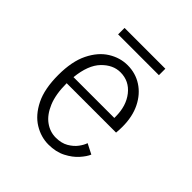

<svg xmlns="http://www.w3.org/2000/svg" viewBox="-173 -754 895 895"><g transform="rotate(45 275.0 -306.0)"><path d="M277.5 11Q228 11 183 -16.5Q138 -44 109.2 -101.8Q80.5 -159.5 80.5 -251Q80.5 -340.5 109 -398.2Q137.5 -456 182.5 -484Q227.5 -512 277.5 -512Q329.5 -512 371.5 -485Q413.5 -458 438.2 -408.5Q463 -359 463 -291.5Q463 -270 461 -251.5H135.5V-251Q135.5 -178.5 155.5 -130.8Q175.5 -83 208 -59.5Q240.5 -36 278.5 -36Q316 -36 341.5 -51Q367 -66 382 -86.2Q397 -106.5 402 -123L452 -97.5Q444 -77.5 421.5 -52Q399 -26.5 362.8 -7.8Q326.5 11 277.5 11ZM277 -465Q228 -465 187.5 -423.2Q147 -381.5 138 -294H407V-303Q407 -373.5 370.8 -419.2Q334.5 -465 277 -465ZM144 -582V-624.5H413V-582Z"/></g></svg>

Font: Trispace SemiCondensed ExtraLight
Style: Regular
Weight: 200
Width: 4
Designer: Tyler Finck
Foundry: Etcetera Type Company
Version: Version 1.210; ttfautohint (v1.8.3)